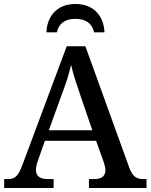

<svg xmlns="http://www.w3.org/2000/svg" viewBox="-20 -947 758 967"><path d="M214 -784H266C277 -832 311 -852 360 -852C409 -852 443 -832 454 -784H506C504 -859 458 -927 360 -927C262 -927 216 -859 214 -784ZM1 0H250V-45H221C183 -45 161 -59 161 -91C161 -104 165 -122 171 -138L206 -238H464L503 -129C507 -115 511 -103 511 -91C511 -59 490 -45 455 -45H428V0H718V-45H704C667 -45 648 -57 631 -103L410 -714H316L95 -122C72 -59 56 -45 18 -45H1ZM226 -291 291 -471C313 -528 327 -573 338 -620C349 -572 367 -518 386 -463L445 -291Z"/></svg>

Font: Noto Serif Thai Medium
Style: Regular
Weight: 500
Designer: Monotype Design Team
Foundry: Monotype Imaging Inc.
Version: Version 1.901;PS 001.901;hotconv 1.0.88;makeotf.lib2.5.64775